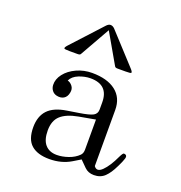

<svg xmlns="http://www.w3.org/2000/svg" viewBox="-140 -911 981 1038"><g transform="rotate(20 350.0 -392.5)"><path d="M315.9 -512.2Q403.3 -512.2 452.1 -474.4Q501 -436.5 501 -366.2V-43.9Q520 -16.6 549.8 -45.9Q579.6 -75.2 607.9 -136.2Q614.3 -149.4 618.7 -155.3Q623 -161.1 626.2 -161.1Q629.4 -161.1 632.8 -160.2Q639.6 -158.2 641.6 -152.6Q643.6 -147 641.1 -138.4Q638.7 -129.9 633.8 -118.4Q628.9 -106.9 622.1 -92.8Q619.6 -87.4 618.2 -85Q598.1 -42.5 574 -19.3Q549.8 3.9 512.2 3.9Q479 3.9 458 -17.1L421.9 -53.2L379.9 -27.8Q325.7 4.9 255.9 4.9Q188 4.9 152.1 -26.4Q116.2 -57.6 116.2 -127.9Q116.2 -190.4 149.9 -226.6Q183.6 -262.7 256.8 -273.9L321.8 -284.2Q381.3 -293.5 401.1 -304.7Q420.9 -315.9 420.9 -339.8V-380.9Q420.9 -481.9 317.9 -481.9Q285.2 -481.9 251.2 -468.3Q217.3 -454.6 205.1 -428.2Q220.7 -424.8 232.9 -409.2Q245.1 -393.6 240.2 -371.1Q235.4 -345.7 217.8 -335.4Q200.2 -325.2 175.8 -331.1Q159.2 -335.4 149.7 -348.4Q140.1 -361.3 139.2 -378.9Q137.7 -412.1 161.6 -443.1Q185.5 -474.1 227.3 -493.2Q269 -512.2 315.9 -512.2ZM128.9 -585Q126 -590.8 140.1 -606L298.8 -778.8Q310.1 -790 320.8 -790Q333 -790 344.2 -778.8L502.9 -606Q517.1 -590.8 514.2 -585Q512.2 -581.1 481.9 -581.1H450.2Q448.2 -581.1 443.6 -581.1Q439 -581.1 437.5 -581.1Q436 -581.1 432.9 -581.3Q429.7 -581.5 428.7 -581.8Q427.7 -582 425.5 -582.8Q423.3 -583.5 422.4 -584.5Q421.4 -585.4 420.2 -587.2Q418.9 -588.9 418 -590.8L320.8 -759.8L225.1 -590.8Q224.1 -588.9 222.9 -587.2Q221.7 -585.4 220.7 -584.5Q219.7 -583.5 217.5 -582.8Q215.3 -582 214.4 -581.8Q213.4 -581.5 210.2 -581.3Q207 -581.1 205.6 -581.1Q204.1 -581.1 199.5 -581.1Q194.8 -581.1 192.9 -581.1H161.1Q130.9 -581.1 128.9 -585ZM195.8 -138.2Q195.8 -84 219.5 -56.9Q243.2 -29.8 286.1 -29.8Q317.4 -29.8 352.1 -41.7Q386.7 -53.7 409.2 -76.2Q420.9 -87.9 420.9 -108.9V-282.2L326.2 -265.1Q260.3 -252.9 228 -223.9Q195.8 -194.8 195.8 -138.2Z"/></g></svg>

Font: Director Light
Style: Regular
Weight: 100
Designer: Ange Degheest & May Jolivet & Justine Herbel
Foundry: Velvetyne Type Foundry
Version: Version 1.000;FEAKit 1.0